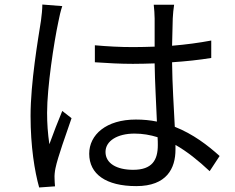

<svg xmlns="http://www.w3.org/2000/svg" viewBox="-20 -791 1040 848"><path d="M446 -120C446 -169 499 -201 574 -201C610 -201 644 -195 676 -185C677 -172 677 -160 677 -150C677 -84 652 -41 568 -41C496 -41 446 -69 446 -120ZM749 -770H659C661 -753 663 -726 663 -709V-585C632 -584 600 -583 569 -583C509 -583 456 -586 399 -591V-516C458 -512 510 -509 567 -509C599 -509 631 -510 663 -511C664 -429 670 -331 673 -254C644 -260 613 -263 580 -263C449 -263 374 -196 374 -112C374 -22 448 31 582 31C717 31 755 -48 755 -130C755 -137 755 -144 755 -151C806 -122 856 -82 906 -35L950 -102C898 -149 833 -199 752 -231C748 -315 741 -415 740 -516C800 -520 858 -526 913 -535V-612C860 -602 801 -594 740 -589C741 -636 742 -683 743 -710C744 -730 746 -750 749 -770ZM255 -764 167 -771C167 -750 164 -723 161 -700C148 -617 115 -426 115 -279C115 -144 133 -34 153 37L223 32C222 21 221 7 221 -3C220 -15 222 -34 225 -48C235 -97 272 -199 296 -269L255 -301C238 -260 214 -199 198 -154C191 -203 188 -245 188 -293C188 -405 218 -603 238 -696C241 -714 249 -747 255 -764Z"/></svg>

Font: Microsoft YaHei
Style: Regular
Weight: 400
Designer: Ryoko NISHIZUKA 西塚涼子 (kana, bopomofo & ideographs); Paul D. Hunt (Latin, Greek & Cyrillic); Sandoll Communications 산돌커뮤니
Foundry: Adobe
Version: Version 2.001;hotconv 1.0.111;makeotfexe 2.5.65597